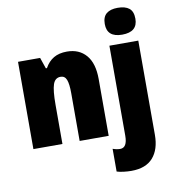

<svg xmlns="http://www.w3.org/2000/svg" viewBox="-105 -868 1077 1198"><g transform="rotate(-10 433.5 -268.5)"><path d="M528 -360V0H344V-304Q344 -361 333.5 -388Q323 -415 296 -415Q261 -415 248 -377Q235 -339 235 -247V0H51V-553H191L215 -483H222Q244 -523 278 -543Q312 -563 362 -563Q439 -563 483.5 -511.5Q528 -460 528 -360ZM721 -777Q769 -777 794 -757Q819 -737 819 -691Q819 -607 721 -607Q625 -607 625 -691Q625 -736 650 -756.5Q675 -777 721 -777ZM538 228V84Q563 93 585 93Q630 93 630 17V-553H813V44Q813 136 767.5 188Q722 240 630 240Q608 240 582 237Q556 234 538 228Z"/></g></svg>

Font: Noto Sans Display Black Narrow
Style: Regular
Weight: 900
Width: 4
Designer: Monotype Design team
Foundry: Monotype Imaging Inc.
Version: Version 1.000